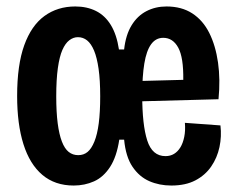

<svg xmlns="http://www.w3.org/2000/svg" viewBox="-20 -561 732 594"><path d="M208 13Q150 13 111 -20Q72 -53 52.5 -115Q33 -177 33 -264Q33 -360 55 -421Q77 -482 117.5 -511.5Q158 -541 213 -541Q249 -541 277 -527Q305 -513 323 -483.5Q341 -454 348 -408H364Q369 -453 387 -482.5Q405 -512 433 -526.5Q461 -541 495 -541Q542 -541 575 -519.5Q608 -498 627.5 -459Q647 -420 654.5 -367.5Q662 -315 656 -254L358 -246V-309L547 -314Q548 -383 531.5 -413.5Q515 -444 485 -444Q462 -444 447.5 -424Q433 -404 426.5 -364.5Q420 -325 420 -266Q420 -175 435.5 -126.5Q451 -78 492 -78Q507 -78 518.5 -85Q530 -92 538 -105Q546 -118 550 -137.5Q554 -157 552 -181L662 -173Q666 -139 659 -106Q652 -73 633.5 -46Q615 -19 584.5 -3Q554 13 510 13Q473 13 442 -0.5Q411 -14 390 -45Q369 -76 364 -129H349Q341 -76 320.5 -44.5Q300 -13 271 0Q242 13 208 13ZM222 -81Q239 -81 251 -91Q263 -101 272 -123Q281 -145 285.5 -179.5Q290 -214 290 -263Q290 -313 285 -348Q280 -383 271 -404.5Q262 -426 249.5 -436Q237 -446 221 -446Q207 -446 194.5 -436.5Q182 -427 173 -406.5Q164 -386 159 -350.5Q154 -315 154 -263Q154 -214 158.5 -179.5Q163 -145 171.5 -123Q180 -101 192.5 -91Q205 -81 222 -81Z"/></svg>

Font: Bricolage Grotesque 24pt Condensed SemiBold
Style: Regular
Weight: 600
Width: 3
Designer: Mathieu Triay
Foundry: Atelier Triay
Version: Version 1.001;gftools[0.9.33.dev8+g029e19f]